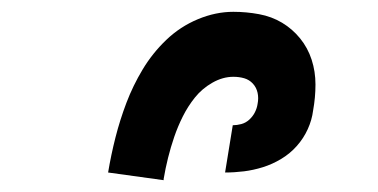

<svg xmlns="http://www.w3.org/2000/svg" viewBox="-20 -800 640 325"><path d="M257 -495 163 -508Q168 -538 175.5 -567.5Q183 -597 194 -626Q205 -655 221.5 -682.5Q238 -710 261.5 -732.5Q285 -755 315 -767.5Q345 -780 375 -780Q397 -780 418.5 -776Q440 -772 457.5 -761.5Q475 -751 488 -735Q501 -719 507.5 -699Q514 -679 514 -657Q514 -635 510 -613Q508 -597 501 -581.5Q494 -566 482.5 -553Q471 -540 456 -531Q441 -522 425 -517Q409 -512 393 -510Q377 -508 361 -508L374 -588Q381 -588 388.5 -590Q396 -592 402 -597.5Q408 -603 411.5 -610Q415 -617 416 -624Q418 -634 416 -643Q414 -652 408 -658.5Q402 -665 393.5 -667.5Q385 -670 375 -670Q357 -670 339.5 -660Q322 -650 310 -635Q298 -620 289.5 -603Q281 -586 275 -568.5Q269 -551 264.5 -533Q260 -515 257 -497Z"/></svg>

Font: Iosevka HT Extrabold Extended
Style: Italic
Weight: 800
Width: 7
Italic angle: -9°
Monospace: yes
Designer: Belleve Invis
Foundry: Belleve Invis
Version: Version 32.3.0; ttfautohint (v1.8.4)